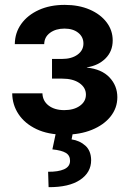

<svg xmlns="http://www.w3.org/2000/svg" viewBox="-20 -547 534 791"><path d="M245.6 7.8Q178.2 7.8 130.1 -15.1Q82 -38.1 56.4 -76.7Q30.8 -115.2 30.3 -162.6H154.8Q155.8 -130.9 180.4 -112.1Q205.1 -93.3 244.6 -93.3Q284.2 -93.3 309.1 -111.1Q334 -128.9 334 -157.2Q334 -186 307.4 -204.6Q280.8 -223.1 235.8 -223.1H194.3V-304.2H235.8Q274.9 -304.2 299.3 -321.8Q323.7 -339.4 323.7 -367.7Q323.7 -395 302.2 -412.1Q280.8 -429.2 245.6 -429.2Q210 -429.2 186.3 -411.9Q162.6 -394.5 162.1 -365.2H41Q41.5 -412.1 67.6 -448.5Q93.8 -484.9 139.9 -505.9Q186 -526.9 246.6 -526.9Q304.7 -526.9 349.4 -507.6Q394 -488.3 419.2 -455.1Q444.3 -421.9 444.3 -380.4Q444.3 -335.9 414.8 -306.4Q385.3 -276.9 337.9 -269.5V-268.6Q398.9 -262.2 431.2 -228Q463.4 -193.8 463.4 -146.5Q463.4 -102.1 435.5 -67.1Q407.7 -32.2 358.6 -12.2Q309.6 7.8 245.6 7.8ZM210.9 -2.9H280.8L274.9 27.3Q308.6 32.2 331.8 53.2Q355 74.2 355.5 112.8Q355.5 163.6 309.8 194.1Q264.2 224.6 180.2 224.1L178.2 160.6Q219.7 161.1 243.9 150.4Q268.1 139.6 268.6 116.2Q269 93.8 251.5 83Q233.9 72.3 195.8 68.4Z"/></svg>

Font: Inter Display Semi Bold
Style: Regular
Weight: 600
Designer: Rasmus Andersson
Foundry: rsms
Version: Version 4.000;git-37864ae